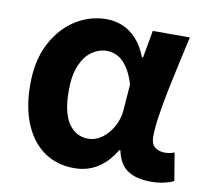

<svg xmlns="http://www.w3.org/2000/svg" viewBox="-69 -650 801 740"><g transform="rotate(10 331.5 -280.5)"><path d="M265.9 13.8Q199.6 13.8 149.7 -20.3Q99.9 -54.4 72 -119.5Q44.2 -184.6 44.2 -275.5Q44.2 -369.3 78.9 -435.9Q113.6 -502.4 170 -538Q226.4 -573.5 291.1 -573.5Q324 -573.5 353.6 -561.4Q383.3 -549.3 408.2 -522.7Q433.1 -496.1 450 -452.4H454.3L473.5 -559.8H618.5Q607.5 -509.8 594.9 -453.7Q582.4 -397.7 571.3 -342.8Q560.2 -287.8 553.1 -240.2Q545.9 -192.5 545.9 -159.3Q545.9 -130.2 561.4 -118Q576.9 -105.8 600.5 -105.8Q608.9 -105.8 618.6 -107.5Q628.3 -109.2 637.7 -113L655.8 -4.2Q641.6 2.9 619.1 8.3Q596.5 13.8 565.5 13.8Q509.1 13.8 475.2 -9Q441.4 -31.8 430.5 -84.8H426Q367.6 13.8 265.9 13.8ZM300.1 -107.4Q328.5 -107.4 353.6 -125.5Q378.7 -143.6 395.9 -174.4Q413.2 -205.2 415.6 -242.3L423 -341.3Q413.9 -371.4 402 -392.9Q390 -414.3 376.1 -427.7Q362.1 -441.2 345.9 -447.2Q329.6 -453.2 312 -453.2Q282.5 -453.2 255.3 -434.5Q228.2 -415.8 211.4 -377Q194.5 -338.2 194.5 -277.1Q194.5 -191 223 -149.2Q251.4 -107.4 300.1 -107.4Z"/></g></svg>

Font: Shanggu Sans SC VF
Style: Regular
Weight: 250
Designer: GuiWonder
Version: Version 1.021